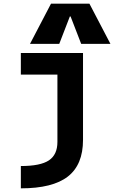

<svg xmlns="http://www.w3.org/2000/svg" viewBox="-20 -810 640 1050"><path d="M94 98Q201 98 247.5 67Q294 36 294 -34V-402H94V-520H434V-45Q434 91 351 155.5Q268 220 94 220ZM144 -570 259 -790H469L584 -570H424L366 -720H362L304 -570Z"/></svg>

Font: M PLUS Code Latin Expanded
Style: Bold
Weight: 700
Width: 7
Designer: Coji Morishita
Foundry: UNDERFOREST DESIGN
Version: Version 1.002; ttfautohint (v1.8.3)